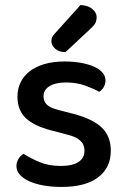

<svg xmlns="http://www.w3.org/2000/svg" viewBox="-20 -725 499 759"><path d="M418 -129Q418 -62 368 -24Q318 14 223 14Q184 14 151 8Q118 2 94.5 -9Q71 -20 58 -35Q45 -50 45 -68Q45 -83 52.5 -96Q60 -109 73 -117Q101 -99 137 -84Q173 -69 221 -69Q266 -69 290 -84.5Q314 -100 314 -129Q314 -154 297.5 -169Q281 -184 249 -192L181 -210Q113 -228 81 -259Q49 -290 49 -344Q49 -373 61 -398.5Q73 -424 96.5 -442.5Q120 -461 155 -471.5Q190 -482 235 -482Q271 -482 300.5 -476.5Q330 -471 351.5 -461.5Q373 -452 385 -438Q397 -424 397 -408Q397 -392 390 -380.5Q383 -369 372 -362Q354 -373 318.5 -386Q283 -399 242 -399Q200 -399 176 -384.5Q152 -370 152 -344Q152 -324 165.5 -311Q179 -298 212 -290L270 -275Q346 -255 382 -221Q418 -187 418 -129ZM298 -705Q328 -704 345 -689.5Q362 -675 362 -658Q362 -641 355 -630.5Q348 -620 331 -605L239 -519Q213 -519 198 -532.5Q183 -546 183 -562Q183 -572 187.5 -580Q192 -588 200 -596Z"/></svg>

Font: Baloo Thambi 2 Medium
Style: Regular
Weight: 500
Designer: Aadarsh Rajan and Ek Type
Foundry: Ek Type
Version: Version 1.640;hotconv 1.0.111;makeotfexe 2.5.65597; ttfautoh